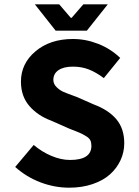

<svg xmlns="http://www.w3.org/2000/svg" viewBox="-20 -850 640 882"><path d="M235.8 -709 140.1 -830.1H252L305.2 -768.1H309.1L362.8 -830.1H475.1L378.9 -709ZM297.9 12.2Q231 12.2 166.3 -12.2Q101.6 -36.6 49.8 -83L134.8 -184.1Q172.4 -152.3 216.3 -133.8Q260.3 -115.2 301.8 -115.2Q399.9 -115.2 399.9 -180.2Q399.9 -194.8 395 -205.3Q390.1 -215.8 373.5 -225.6Q356.9 -235.4 346.9 -239.7Q336.9 -244.1 306.2 -255.9Q301.3 -257.8 298.8 -258.8L214.8 -295.9Q153.8 -318.4 115 -363Q76.2 -407.7 76.2 -475.1Q76.2 -558.1 143.3 -614.5Q210.4 -670.9 314.9 -670.9Q374.5 -670.9 431.4 -648.4Q488.3 -626 532.2 -584L457 -491.2Q420.9 -518.1 387.9 -531Q355 -543.9 314.9 -543.9Q272.5 -543.9 248.8 -527.8Q225.1 -511.7 225.1 -482.9Q225.1 -464.4 239.7 -450Q254.4 -435.5 270.3 -428.5Q286.1 -421.4 324.2 -407.7Q329.6 -405.8 332 -404.8L411.1 -370.1Q479 -344.7 514.9 -301.8Q550.8 -258.8 550.8 -191.9Q550.8 -150.9 533.7 -114Q516.6 -77.1 485.4 -49.1Q454.1 -21 405.5 -4.4Q356.9 12.2 297.9 12.2Z"/></svg>

Font: Office Code Pro D Bold
Style: Regular
Weight: 700
Designer: Nathan Rutzky & Paul D. Hunt
Foundry: Adobe Systems Incorporated
Version: Version 1.004;PS 001.004;hotconv 1.0.70;makeotf.lib2.5.58329